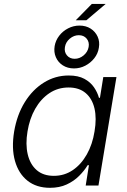

<svg xmlns="http://www.w3.org/2000/svg" viewBox="-20 -922 633 954"><path d="M228.5 11.2Q161.6 11.2 116.9 -23.9Q72.3 -59.1 54.4 -122.3Q36.6 -185.5 50.3 -268.6Q64.5 -352.1 103.3 -414.6Q142.1 -477.1 198.5 -512Q254.9 -546.9 321.3 -546.9Q368.7 -546.9 399.2 -530.3Q429.7 -513.7 447 -488.3Q464.4 -462.9 471.7 -436H476.6L493.2 -539.1H558.6L469.2 0H405.8L421.9 -101.1H415.5Q398.9 -73.7 373 -47.9Q347.2 -22 311.3 -5.4Q275.4 11.2 228.5 11.2ZM247.6 -48.3Q299.8 -48.3 341.6 -76.7Q383.3 -105 411.4 -154.8Q439.5 -204.6 449.7 -269Q460.9 -334 449.5 -383.1Q438 -432.1 405.5 -459.7Q373 -487.3 320.8 -487.3Q267.6 -487.3 225.3 -459Q183.1 -430.7 155 -381.6Q127 -332.5 116.7 -269Q106 -205.6 117.7 -155.5Q129.4 -105.5 162.1 -76.9Q194.8 -48.3 247.6 -48.3ZM356.4 -821.3 436 -902.3H504.9L409.2 -821.3ZM347.7 -582Q315.9 -582 292.2 -597.2Q268.6 -612.3 257.6 -637.7Q246.6 -663.1 251.5 -692.9Q256.3 -721.2 274.2 -744.4Q292 -767.6 318.6 -781.2Q345.2 -794.9 375 -794.9Q406.7 -794.9 430.2 -780Q453.6 -765.1 465.1 -740Q476.6 -714.8 471.2 -684.6Q466.8 -655.8 448.5 -632.6Q430.2 -609.4 403.8 -595.7Q377.4 -582 347.7 -582ZM351.1 -629.9Q375.5 -629.9 395.8 -647Q416 -664.1 420.4 -688.5Q424.8 -712.9 410.6 -730Q396.5 -747.1 371.6 -747.1Q347.2 -747.1 326.9 -730Q306.6 -712.9 302.7 -688.5Q298.3 -664.1 312.5 -647Q326.7 -629.9 351.1 -629.9Z"/></svg>

Font: Inter 18pt Light
Style: Italic
Weight: 300
Italic angle: -9.3988°
Designer: Rasmus Andersson
Foundry: rsms
Version: Version 4.001;git-66647c0bb